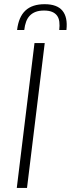

<svg xmlns="http://www.w3.org/2000/svg" viewBox="-20 -918 346 938"><path d="M62 0ZM112 0H62L148.5 -707.5H198.5ZM198 -897.5Q259 -897.5 285.2 -865.5Q311.5 -833.5 304.5 -771.5H269.5Q272 -794 269.8 -811.8Q267.5 -829.5 258.8 -841.5Q250 -853.5 234.5 -860Q219 -866.5 195 -866.5Q171 -866.5 154 -860Q137 -853.5 125.5 -841.5Q114 -829.5 107.5 -811.8Q101 -794 98.5 -771.5H63.5Q71 -835.5 104.2 -866.5Q137.5 -897.5 198 -897.5Z"/></svg>

Font: Lato Light
Style: Italic
Weight: 300
Italic angle: -7°
Designer: Lukasz Dziedzic
Foundry: tyPoland Lukasz Dziedzic
Version: Version 2.007; 2014-02-27